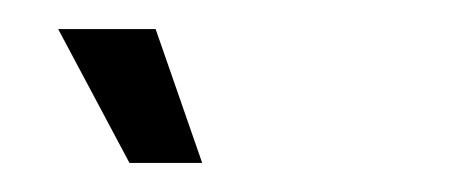

<svg xmlns="http://www.w3.org/2000/svg" viewBox="-20 -687 323 132"><path d="M69 -575 20 -667H87L119 -575Z"/></svg>

Font: Bricolage Grotesque 96pt Condensed ExtraLight
Style: Regular
Weight: 200
Width: 3
Designer: Mathieu Triay
Foundry: Atelier Triay
Version: Version 1.001; ttfautohint (v1.8.4.7-5d5b);gftools[0.9.33.de